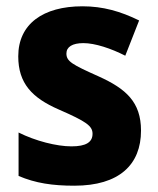

<svg xmlns="http://www.w3.org/2000/svg" viewBox="-20 -580 503 610"><path d="M428 -165C428 -256 380 -298 294 -337C209 -375 191 -385 191 -410C191 -431 210 -443 245 -443C282 -443 333 -426 378 -403L422 -515C363 -544 307 -560 242 -560C117 -560 38 -504 38 -401C38 -315 82 -269 167 -232C254 -194 274 -180 274 -155C274 -128 253 -115 207 -115C160 -115 93 -132 39 -159V-21C93 2 147 10 216 10C359 10 428 -57 428 -165Z"/></svg>

Font: Noto Sans Thai Looped SemiCondensed ExtraBold
Style: Regular
Weight: 800
Width: 4
Designer: Sasikarn Vongin, Ben Mitchell
Foundry: The Fontpad Ltd
Version: Version 1.001